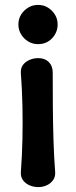

<svg xmlns="http://www.w3.org/2000/svg" viewBox="-20 -750 310 783"><path d="M136 13Q117 13 100 5.5Q83 -2 73.5 -15.5Q64 -29 65 -47Q70 -114 71.5 -182Q73 -250 71.5 -318.5Q70 -387 65 -453Q64 -472 73.5 -485Q83 -498 100 -505.5Q117 -513 136 -513Q163 -513 179 -497Q195 -481 195 -454Q195 -387 195.5 -318.5Q196 -250 198 -182Q200 -114 205 -47Q206 -29 196.5 -15.5Q187 -2 171 5.5Q155 13 136 13ZM135 -570Q113 -570 95 -581Q77 -592 66 -610Q55 -628 55 -650Q55 -673 66 -690.5Q77 -708 95 -719Q113 -730 135 -730Q158 -730 175.5 -719Q193 -708 204 -690.5Q215 -673 215 -650Q215 -618 192.5 -594Q170 -570 135 -570Z"/></svg>

Font: Winky Sans Medium
Style: Regular
Weight: 500
Designer: Simon Atzbach
Foundry: typofactur
Version: Version 1.205